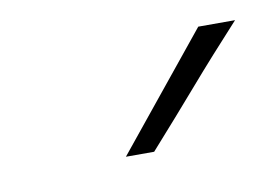

<svg xmlns="http://www.w3.org/2000/svg" viewBox="-33 -656 317 221"><g transform="rotate(-10 125.5 -545.5)"><path d="M100 -479Q127 -512 154 -545.5Q181 -579 208 -612H251Q217 -575 191.5 -545.5Q166 -516 133 -479Z"/></g></svg>

Font: Josefin Slab
Style: Italic
Weight: 400
Italic angle: -12°
Designer: Santiago Orozco
Foundry: Typemade
Version: Version 2.000